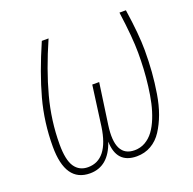

<svg xmlns="http://www.w3.org/2000/svg" viewBox="-123 -807 948 942"><g transform="rotate(-20 351.0 -336.0)"><path d="M191.9 9.8Q64 9.8 64 -175.8Q64 -301.8 95.9 -419.7Q127.9 -537.6 190.9 -682.1H226.1Q164.1 -541 131.6 -419.4Q99.1 -297.9 99.1 -174.8Q99.1 -93.3 123.3 -57.6Q147.5 -22 192.9 -22Q297.9 -22 321.8 -186L350.1 -396H386.2L356 -183.1Q333 -22 436 -22Q466.8 -22 492.2 -36.6Q517.6 -51.3 535.9 -76.2Q554.2 -101.1 568.4 -136.5Q582.5 -171.9 591.1 -210.4Q599.6 -249 605.2 -294.2Q610.8 -339.4 613 -380.6Q615.2 -421.9 615.2 -465.8Q615.2 -544.9 596.2 -682.1H629.9Q649.9 -547.9 649.9 -466.8Q649.9 -407.2 645.8 -353.3Q641.6 -299.3 632.6 -243.9Q623.5 -188.5 607.2 -144Q590.8 -99.6 567.9 -64.2Q544.9 -28.8 511.2 -9.5Q477.5 9.8 436 9.8Q331.1 9.8 328.1 -106Q289.1 9.8 191.9 9.8Z"/></g></svg>

Font: Fira Sans Compressed UltraLight
Style: Italic
Weight: 200
Width: 3
Italic angle: -8°
Designer: Carrois Corporate & Edenspiekermann AG
Foundry: Carrois Corporate GbR & Edenspiekermann AG
Version: Version 4.203;PS 004.203;hotconv 1.0.88;makeotf.lib2.5.64775